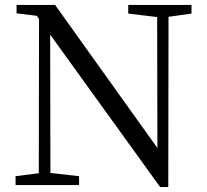

<svg xmlns="http://www.w3.org/2000/svg" viewBox="-20 -749 838 777"><path d="M628 8 183 -609 184 -49 300 -36V0H43V-36L137 -48L138 -672L129 -685L47 -695V-729H203L617 -150L616 -680L499 -694V-729H755V-694L662 -681L661 8Z"/></svg>

Font: Cactus Classical Serif
Style: Regular
Weight: 400
Designer: Henry Chan (via Glyphwiki)、田海東、宇文滿月
Foundry: Moonlit Owen
Version: Version 1.000